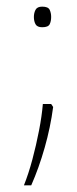

<svg xmlns="http://www.w3.org/2000/svg" viewBox="-20 -525 233 578"><path d="M82 -474Q82 -486 87 -495.5Q92 -505 107 -505Q125 -505 129.5 -495.5Q134 -486 134 -474Q134 -461 129.5 -452Q125 -443 107 -443Q92 -443 87 -452Q82 -461 82 -474ZM134 -212 140 -203Q132 -142 114.5 -80.5Q97 -19 74 33H52Q66 -2 77.5 -45Q89 -88 97.5 -132Q106 -176 109 -212Z"/></svg>

Font: Noto Sans Telugu UI ExtraCondensed Thin
Style: Regular
Weight: 100
Width: 2
Designer: Jelle Bosma - Monotype Design Team
Foundry: Monotype Imaging Inc.
Version: Version 2.006; ttfautohint (v1.8.4.7-5d5b)